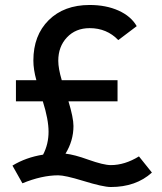

<svg xmlns="http://www.w3.org/2000/svg" viewBox="-20 -730 650 771"><path d="M425 21Q394 21 313 -4Q241 -26 214 -26Q148 -26 70 6L30 -65Q84 -98 153 -109Q175 -151 175 -201Q175 -250 152 -323H44V-408H126Q114 -451 114 -487Q114 -588 175.5 -649Q237 -710 340 -710Q406 -710 456 -687.5Q506 -665 529 -625L455 -569Q409 -617 340 -617Q284 -617 249 -580Q214 -543 214 -486Q214 -455 228 -408H452V-323H255Q275 -257 275 -224Q275 -165 243 -113Q279 -109 334 -89Q396 -67 425 -67Q481 -67 538 -102L590 -37Q526 21 425 21Z"/></svg>

Font: Easer Grotesk
Style: Regular
Weight: 400
Designer: Boardeaser, Bonnie Shaver-Troup, Thomas Jockin
Foundry: Lexend
Version: Version 1.008;Glyphs 3.1.2 (3151)